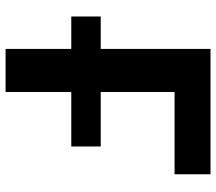

<svg xmlns="http://www.w3.org/2000/svg" viewBox="-63 -709 774 688"><g transform="rotate(90 324.0 -365.0)"><path d="M39.1 -233.4V-338.9H155.3V-732.4H604.5V-603.5H309.6V-338.9H504.9V-233.4H309.6V2H155.3V-233.4Z"/></g></svg>

Font: Nasu
Style: Bold
Weight: 700
Designer: Ryoko NISHIZUKA (kana &amp; ideographs); Paul D. Hunt (Latin, Greek &amp; Cyrillic); Wenlong ZHANG (bopomofo); Sandoll C
Version: Version 2014.1215